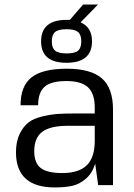

<svg xmlns="http://www.w3.org/2000/svg" viewBox="-20 -811 585 841"><path d="M220 10Q50 10 50 -144Q50 -191 66 -224Q82 -257 104.5 -274.5Q127 -292 165.5 -301Q204 -310 234 -312Q264 -314 310 -314H395V-340Q395 -401 365.5 -428.5Q336 -456 271 -456Q204 -456 175.5 -431Q147 -406 147 -350H70Q70 -434 118 -472Q166 -510 273 -510Q378 -510 426.5 -467.5Q475 -425 475 -331V0H410L397 -94Q384 -52 356 -28Q328 -4 296.5 3Q265 10 220 10ZM395 -194V-260H277Q200 -260 165 -233.5Q130 -207 130 -149Q130 -97 158.5 -75Q187 -53 253 -53Q325 -53 360 -87Q395 -121 395 -194ZM344 -791H409L333 -713Q383 -692 383 -630Q383 -536 271 -536Q160 -536 160 -630Q160 -724 272 -724H286ZM272 -683Q236 -683 221.5 -671Q207 -659 207 -630Q207 -601 221.5 -589Q236 -577 272 -577Q308 -577 322 -589Q336 -601 336 -630Q336 -659 321.5 -671Q307 -683 272 -683Z"/></svg>

Font: Fivo Sans Modern
Style: Regular
Weight: 400
Designer: Alexander Slobzheninov
Foundry: Alexander Slobzheninov
Version: 1.0